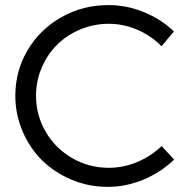

<svg xmlns="http://www.w3.org/2000/svg" viewBox="-20 -726 740 752"><path d="M612.8 -544.9Q571.8 -586.4 517.6 -609.6Q463.4 -632.8 405.8 -632.8Q347.7 -632.8 294.9 -610.8Q242.2 -588.9 204.1 -551.3Q166 -513.7 143.6 -461.4Q121.1 -409.2 121.1 -351.1Q121.1 -274.9 158.9 -210Q196.8 -145 262.5 -106.9Q328.1 -68.8 405.8 -68.8Q463.4 -68.8 517.3 -91.3Q571.3 -113.8 612.8 -153.8L662.1 -101.1Q609.9 -50.8 541.7 -22.5Q473.6 5.9 401.9 5.9Q327.1 5.9 260.3 -22.2Q193.4 -50.3 145 -97.9Q96.7 -145.5 68.4 -211.7Q40 -277.8 40 -351.1Q40 -448.7 88.6 -530.3Q137.2 -611.8 220.9 -658.9Q304.7 -706.1 404.8 -706.1Q476.1 -706.1 543.2 -678.7Q610.4 -651.4 661.1 -603Z"/></svg>

Font: Montserrat-Arabic Light
Style: Regular
Weight: 300
Designer: Mohamed Gaber
Foundry: Kief Type Foundry
Version: Version 5.008;PS 005.008;hotconv 1.0.88;makeotf.lib2.5.64775